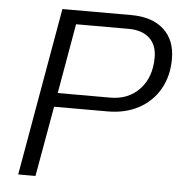

<svg xmlns="http://www.w3.org/2000/svg" viewBox="-51 -749 750 797"><g transform="rotate(5 324.0 -350.0)"><path d="M177 -700H464Q551 -700 599.5 -656Q648 -612 648 -533Q648 -462 617 -407.5Q586 -353 530 -323Q474 -293 401 -293H178L126 0H54ZM407 -351Q483 -351 529.5 -401Q576 -451 576 -533Q576 -585 545 -613.5Q514 -642 458 -642H239L188 -351Z"/></g></svg>

Font: KoHo
Style: Italic
Weight: 400
Italic angle: -10°
Designer: Cadson Demak & Katatrad Team
Foundry: Cadson Demak Co.,Ltd.
Version: Version 1.000